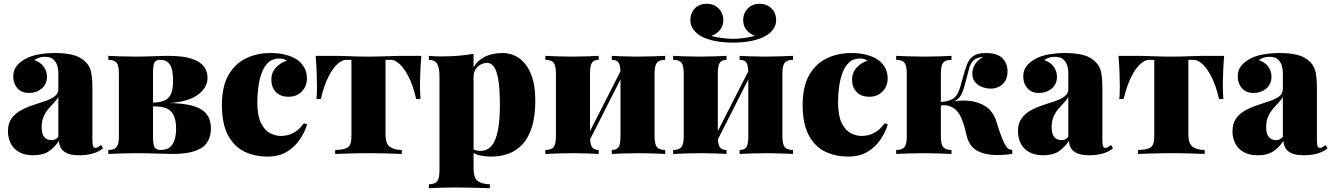

<svg xmlns="http://www.w3.org/2000/svg" viewBox="-20 -813 7038 1014"><path d="M156 7Q109 7 79 -11Q49 -29 35.5 -58Q22 -87 22 -119Q22 -161 41 -187.5Q60 -214 90.5 -230.5Q121 -247 155 -258Q189 -269 219.5 -279.5Q250 -290 269 -304.5Q288 -319 288 -342V-431Q288 -447 282.5 -466Q277 -485 262 -499Q247 -513 217 -513Q201 -513 186.5 -508.5Q172 -504 161 -496Q196 -483 212 -459.5Q228 -436 228 -408Q228 -368 200 -345Q172 -322 134 -322Q94 -322 72 -347Q50 -372 50 -409Q50 -440 65.5 -461.5Q81 -483 112 -501Q142 -518 184 -525.5Q226 -533 272 -533Q321 -533 363 -523.5Q405 -514 435 -483Q456 -461 462 -428Q468 -395 468 -343V-75Q468 -50 471.5 -41Q475 -32 484 -32Q492 -32 499.5 -37Q507 -42 514 -47L524 -30Q502 -11 469.5 -2Q437 7 401 7Q358 7 334.5 -3.5Q311 -14 301.5 -31.5Q292 -49 291 -69Q270 -36 238.5 -14.5Q207 7 156 7ZM251 -73Q262 -73 270.5 -76.5Q279 -80 288 -90V-301Q281 -288 269.5 -275.5Q258 -263 246 -250Q234 -237 223.5 -222Q213 -207 206.5 -187.5Q200 -168 200 -142Q200 -104 214.5 -88.5Q229 -73 251 -73Z M869 -518Q947 -518 992 -503Q1037 -488 1056.5 -462Q1076 -436 1076 -402Q1076 -344 1013.5 -305Q951 -266 817 -267Q817 -267 810 -268Q803 -269 795.5 -270Q788 -271 788 -271Q832 -272 855 -285.5Q878 -299 886 -325Q894 -351 894 -388Q894 -418 889 -442.5Q884 -467 869 -482Q854 -497 825 -497Q804 -497 796 -483.5Q788 -470 788 -425V-93Q788 -47 797 -34Q806 -21 828 -21Q862 -21 879.5 -37.5Q897 -54 903.5 -79.5Q910 -105 910 -133Q910 -195 884.5 -223Q859 -251 798 -251H706Q706 -251 706 -261Q706 -271 706 -271H835L858 -269Q947 -269 998.5 -254Q1050 -239 1072 -209Q1094 -179 1094 -134Q1094 -93 1075 -62.5Q1056 -32 1011.5 -16Q967 0 891 0Q859 0 807.5 -2Q756 -4 702 -4Q660 -4 617 -2.5Q574 -1 552 0V-21Q583 -21 595.5 -36Q608 -51 608 -93V-425Q608 -467 595.5 -482Q583 -497 552 -497V-518Q572 -517 612.5 -515.5Q653 -514 692 -514Q743 -514 789.5 -516Q836 -518 869 -518Z M1409 -533Q1453 -533 1487 -524Q1521 -515 1541 -503Q1568 -487 1584.5 -460.5Q1601 -434 1601 -399Q1601 -358 1574 -330Q1547 -302 1505 -302Q1461 -302 1437 -327Q1413 -352 1413 -392Q1413 -430 1437.5 -456.5Q1462 -483 1495 -492Q1488 -497 1478.5 -500.5Q1469 -504 1455 -504Q1419 -504 1396.5 -482.5Q1374 -461 1361.5 -426Q1349 -391 1344 -351Q1339 -311 1339 -273Q1339 -203 1358 -164Q1377 -125 1406 -110Q1435 -95 1464 -95Q1478 -95 1497.5 -99Q1517 -103 1540 -117.5Q1563 -132 1585 -162L1602 -156Q1590 -116 1563.5 -76.5Q1537 -37 1495 -11.5Q1453 14 1393 14Q1326 14 1271.5 -12Q1217 -38 1184.5 -98Q1152 -158 1152 -259Q1152 -355 1186 -415.5Q1220 -476 1278.5 -504.5Q1337 -533 1409 -533Z M2205 -518Q2201 -471 2199.5 -428Q2198 -385 2198 -362Q2198 -341 2199 -322Q2200 -303 2201 -290H2178Q2161 -364 2137 -409.5Q2113 -455 2089 -476Q2065 -497 2045 -497H2016V-103Q2016 -54 2039 -37.5Q2062 -21 2102 -21V0Q2075 -1 2027.5 -2.5Q1980 -4 1927 -4Q1874 -4 1825.5 -2.5Q1777 -1 1750 0V-21Q1791 -21 1813.5 -32.5Q1836 -44 1836 -93V-497H1807Q1788 -497 1763.5 -476Q1739 -455 1715.5 -409.5Q1692 -364 1674 -290H1651Q1653 -303 1653.5 -322Q1654 -341 1654 -362Q1654 -385 1652.5 -428Q1651 -471 1647 -518H1760Q1784 -518 1830 -516Q1876 -514 1925 -514Q1975 -514 2021.5 -516Q2068 -518 2092 -518Z M2481 -529V78Q2481 127 2504 143.5Q2527 160 2567 160V181Q2539 180 2489 178.5Q2439 177 2383 177Q2343 177 2304 178.5Q2265 180 2245 181V160Q2276 160 2288.5 145Q2301 130 2301 88V-409Q2301 -454 2289 -475.5Q2277 -497 2245 -497V-518Q2277 -515 2307 -515Q2357 -515 2400.5 -518.5Q2444 -522 2481 -529ZM2633 -533Q2683 -533 2722 -505.5Q2761 -478 2784 -422.5Q2807 -367 2807 -282Q2807 -197 2788.5 -140Q2770 -83 2737.5 -49Q2705 -15 2663 -0.5Q2621 14 2574 14Q2540 14 2509.5 6.5Q2479 -1 2459 -22L2469 -35Q2477 -24 2490 -20Q2503 -16 2516 -16Q2553 -16 2576 -43Q2599 -70 2609.5 -124Q2620 -178 2620 -259Q2620 -348 2611 -396Q2602 -444 2587 -462.5Q2572 -481 2553 -481Q2525 -481 2503 -461Q2481 -441 2481 -409V-458Q2504 -496 2543 -514.5Q2582 -533 2633 -533Z M3493 -518V-497Q3462 -497 3449.5 -482Q3437 -467 3437 -425V-93Q3437 -51 3449.5 -36Q3462 -21 3493 -21V0Q3473 -1 3432.5 -2.5Q3392 -4 3353 -4Q3311 -4 3271 -2.5Q3231 -1 3211 0V-21Q3237 -21 3247 -36Q3257 -51 3257 -93V-425Q3257 -467 3247 -482Q3237 -497 3211 -497V-518Q3230 -517 3267 -515.5Q3304 -514 3343 -514Q3385 -514 3428 -515.5Q3471 -517 3493 -518ZM3142 -518V-497Q3117 -497 3106.5 -482Q3096 -467 3096 -425V-93Q3096 -51 3106.5 -36Q3117 -21 3142 -21V0Q3123 -1 3086 -2.5Q3049 -4 3010 -4Q2968 -4 2925 -2.5Q2882 -1 2860 0V-21Q2891 -21 2903.5 -36Q2916 -51 2916 -93V-425Q2916 -467 2903.5 -482Q2891 -497 2860 -497V-518Q2880 -517 2921 -515.5Q2962 -514 3000 -514Q3042 -514 3082 -515.5Q3122 -517 3142 -518ZM3270 -462 3287 -453 3075 -35 3057 -44Z M4168 -518V-497Q4137 -497 4124.5 -482Q4112 -467 4112 -425V-93Q4112 -51 4124.5 -36Q4137 -21 4168 -21V0Q4148 -1 4107.5 -2.5Q4067 -4 4028 -4Q3986 -4 3946 -2.5Q3906 -1 3886 0V-21Q3912 -21 3922 -36Q3932 -51 3932 -93V-425Q3932 -467 3922 -482Q3912 -497 3886 -497V-518Q3905 -517 3942 -515.5Q3979 -514 4018 -514Q4060 -514 4103 -515.5Q4146 -517 4168 -518ZM3817 -518V-497Q3792 -497 3781.5 -482Q3771 -467 3771 -425V-93Q3771 -51 3781.5 -36Q3792 -21 3817 -21V0Q3798 -1 3761 -2.5Q3724 -4 3685 -4Q3643 -4 3600 -2.5Q3557 -1 3535 0V-21Q3566 -21 3578.5 -36Q3591 -51 3591 -93V-425Q3591 -467 3578.5 -482Q3566 -497 3535 -497V-518Q3555 -517 3596 -515.5Q3637 -514 3675 -514Q3717 -514 3757 -515.5Q3797 -517 3817 -518ZM3945 -462 3962 -453 3750 -35 3732 -44ZM3992 -793Q4030 -793 4054.5 -768.5Q4079 -744 4079 -706Q4079 -678 4061.5 -656Q4044 -634 4021 -622Q3992 -606 3949 -597Q3906 -588 3852 -588Q3797 -588 3754 -597Q3711 -606 3682 -622Q3660 -634 3643 -656Q3626 -678 3626 -706Q3626 -744 3649.5 -768.5Q3673 -793 3713 -793Q3750 -793 3775 -768.5Q3800 -744 3800 -706Q3800 -675 3782 -654Q3764 -633 3736 -623Q3764 -616 3795.5 -612Q3827 -608 3852 -608Q3877 -608 3908 -612Q3939 -616 3967 -624Q3939 -634 3922 -655Q3905 -676 3905 -706Q3905 -744 3929.5 -768.5Q3954 -793 3992 -793Z M4476 -533Q4520 -533 4554 -524Q4588 -515 4608 -503Q4635 -487 4651.5 -460.5Q4668 -434 4668 -399Q4668 -358 4641 -330Q4614 -302 4572 -302Q4528 -302 4504 -327Q4480 -352 4480 -392Q4480 -430 4504.5 -456.5Q4529 -483 4562 -492Q4555 -497 4545.5 -500.5Q4536 -504 4522 -504Q4486 -504 4463.5 -482.5Q4441 -461 4428.5 -426Q4416 -391 4411 -351Q4406 -311 4406 -273Q4406 -203 4425 -164Q4444 -125 4473 -110Q4502 -95 4531 -95Q4545 -95 4564.5 -99Q4584 -103 4607 -117.5Q4630 -132 4652 -162L4669 -156Q4657 -116 4630.5 -76.5Q4604 -37 4562 -11.5Q4520 14 4460 14Q4393 14 4338.5 -12Q4284 -38 4251.5 -98Q4219 -158 4219 -259Q4219 -355 4253 -415.5Q4287 -476 4345.5 -504.5Q4404 -533 4476 -533Z M5187 -533Q5246 -533 5273.5 -506Q5301 -479 5301 -437Q5301 -393 5275.5 -369Q5250 -345 5212 -345Q5192 -345 5169.5 -352.5Q5147 -360 5131 -378Q5115 -396 5115 -425Q5115 -448 5128.5 -472Q5142 -496 5173 -512Q5139 -510 5122.5 -495Q5106 -480 5098 -450.5Q5090 -421 5078 -375Q5071 -347 5062.5 -325.5Q5054 -304 5038.5 -290Q5023 -276 4994 -268L4995 -275Q5081 -289 5133 -274Q5185 -259 5211 -229Q5234 -202 5244.5 -164Q5255 -126 5275 -76Q5286 -50 5295.5 -37Q5305 -24 5326 -21V0Q5306 3 5286.5 4.5Q5267 6 5248 6Q5182 6 5139.5 -17.5Q5097 -41 5083 -104Q5081 -116 5074.5 -139.5Q5068 -163 5057.5 -188Q5047 -213 5032 -229Q5019 -243 4997.5 -251.5Q4976 -260 4945 -256V-274Q4987 -277 5008.5 -289Q5030 -301 5041 -326Q5052 -351 5062 -392Q5074 -439 5086 -470.5Q5098 -502 5121 -517.5Q5144 -533 5187 -533ZM5005 -518V-497Q4974 -497 4961.5 -482Q4949 -467 4949 -425V-93Q4949 -51 4961.5 -36Q4974 -21 5005 -21V0Q4983 -1 4940 -2.5Q4897 -4 4856 -4Q4816 -4 4774.5 -2.5Q4733 -1 4713 0V-21Q4744 -21 4756.5 -36Q4769 -51 4769 -93V-425Q4769 -467 4756.5 -482Q4744 -497 4713 -497V-518Q4735 -517 4779.5 -515.5Q4824 -514 4864 -514Q4905 -514 4945 -515.5Q4985 -517 5005 -518Z M5490 7Q5443 7 5413 -11Q5383 -29 5369.5 -58Q5356 -87 5356 -119Q5356 -161 5375 -187.5Q5394 -214 5424.5 -230.5Q5455 -247 5489 -258Q5523 -269 5553.5 -279.5Q5584 -290 5603 -304.5Q5622 -319 5622 -342V-431Q5622 -447 5616.5 -466Q5611 -485 5596 -499Q5581 -513 5551 -513Q5535 -513 5520.5 -508.5Q5506 -504 5495 -496Q5530 -483 5546 -459.5Q5562 -436 5562 -408Q5562 -368 5534 -345Q5506 -322 5468 -322Q5428 -322 5406 -347Q5384 -372 5384 -409Q5384 -440 5399.5 -461.5Q5415 -483 5446 -501Q5476 -518 5518 -525.5Q5560 -533 5606 -533Q5655 -533 5697 -523.5Q5739 -514 5769 -483Q5790 -461 5796 -428Q5802 -395 5802 -343V-75Q5802 -50 5805.5 -41Q5809 -32 5818 -32Q5826 -32 5833.5 -37Q5841 -42 5848 -47L5858 -30Q5836 -11 5803.5 -2Q5771 7 5735 7Q5692 7 5668.5 -3.5Q5645 -14 5635.5 -31.5Q5626 -49 5625 -69Q5604 -36 5572.5 -14.5Q5541 7 5490 7ZM5585 -73Q5596 -73 5604.5 -76.5Q5613 -80 5622 -90V-301Q5615 -288 5603.5 -275.5Q5592 -263 5580 -250Q5568 -237 5557.5 -222Q5547 -207 5540.5 -187.5Q5534 -168 5534 -142Q5534 -104 5548.5 -88.5Q5563 -73 5585 -73Z M6445 -518Q6441 -471 6439.5 -428Q6438 -385 6438 -362Q6438 -341 6439 -322Q6440 -303 6441 -290H6418Q6401 -364 6377 -409.5Q6353 -455 6329 -476Q6305 -497 6285 -497H6256V-103Q6256 -54 6279 -37.5Q6302 -21 6342 -21V0Q6315 -1 6267.5 -2.5Q6220 -4 6167 -4Q6114 -4 6065.5 -2.5Q6017 -1 5990 0V-21Q6031 -21 6053.5 -32.5Q6076 -44 6076 -93V-497H6047Q6028 -497 6003.5 -476Q5979 -455 5955.5 -409.5Q5932 -364 5914 -290H5891Q5893 -303 5893.5 -322Q5894 -341 5894 -362Q5894 -385 5892.5 -428Q5891 -471 5887 -518H6000Q6024 -518 6070 -516Q6116 -514 6165 -514Q6215 -514 6261.5 -516Q6308 -518 6332 -518Z M6623 7Q6576 7 6546 -11Q6516 -29 6502.5 -58Q6489 -87 6489 -119Q6489 -161 6508 -187.5Q6527 -214 6557.5 -230.5Q6588 -247 6622 -258Q6656 -269 6686.5 -279.5Q6717 -290 6736 -304.5Q6755 -319 6755 -342V-431Q6755 -447 6749.5 -466Q6744 -485 6729 -499Q6714 -513 6684 -513Q6668 -513 6653.5 -508.5Q6639 -504 6628 -496Q6663 -483 6679 -459.5Q6695 -436 6695 -408Q6695 -368 6667 -345Q6639 -322 6601 -322Q6561 -322 6539 -347Q6517 -372 6517 -409Q6517 -440 6532.5 -461.5Q6548 -483 6579 -501Q6609 -518 6651 -525.5Q6693 -533 6739 -533Q6788 -533 6830 -523.5Q6872 -514 6902 -483Q6923 -461 6929 -428Q6935 -395 6935 -343V-75Q6935 -50 6938.5 -41Q6942 -32 6951 -32Q6959 -32 6966.5 -37Q6974 -42 6981 -47L6991 -30Q6969 -11 6936.5 -2Q6904 7 6868 7Q6825 7 6801.5 -3.5Q6778 -14 6768.5 -31.5Q6759 -49 6758 -69Q6737 -36 6705.5 -14.5Q6674 7 6623 7ZM6718 -73Q6729 -73 6737.5 -76.5Q6746 -80 6755 -90V-301Q6748 -288 6736.5 -275.5Q6725 -263 6713 -250Q6701 -237 6690.5 -222Q6680 -207 6673.5 -187.5Q6667 -168 6667 -142Q6667 -104 6681.5 -88.5Q6696 -73 6718 -73Z"/></svg>

Font: Playfair Display Black
Style: Regular
Weight: 900
Designer: Claus Eggers Sørensen
Foundry: Claus Eggers Sørensen
Version: Version 1.203